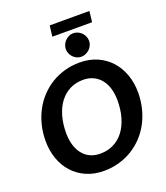

<svg xmlns="http://www.w3.org/2000/svg" viewBox="-181 -1159 1119 1291"><g transform="rotate(-20 378.0 -514.0)"><path d="M37 0ZM733.5 -410.5Q733.5 -351 720 -296.8Q706.5 -242.5 681.8 -196Q657 -149.5 621.5 -112Q586 -74.5 542.2 -47.8Q498.5 -21 447.2 -6.5Q396 8 339.5 8Q269 8 213 -16.8Q157 -41.5 118 -84.8Q79 -128 58 -187Q37 -246 37 -314.5Q37 -374 50.5 -428.2Q64 -482.5 88.8 -529Q113.5 -575.5 149 -613.2Q184.5 -651 228.2 -677.8Q272 -704.5 323.2 -719Q374.5 -733.5 431 -733.5Q501.5 -733.5 557.5 -708.5Q613.5 -683.5 652.5 -640Q691.5 -596.5 712.5 -537.5Q733.5 -478.5 733.5 -410.5ZM585 -407Q585 -454 573.5 -492.8Q562 -531.5 539.8 -558.8Q517.5 -586 485.8 -601Q454 -616 413.5 -616Q361 -616 318.8 -594.5Q276.5 -573 246.8 -534Q217 -495 201 -440Q185 -385 185 -318Q185 -270.5 196.5 -232.2Q208 -194 229.8 -166.5Q251.5 -139 283.2 -124.2Q315 -109.5 355.5 -109.5Q408 -109.5 450.5 -130.8Q493 -152 522.8 -191Q552.5 -230 568.8 -284.8Q585 -339.5 585 -407ZM329 -1036.5H613L604 -959H319.5ZM542.5 -848.5Q542.5 -831.5 535.2 -816.2Q528 -801 516 -789.8Q504 -778.5 488.8 -772Q473.5 -765.5 457.5 -765.5Q441.5 -765.5 427 -772Q412.5 -778.5 401 -789.8Q389.5 -801 382.8 -816.2Q376 -831.5 376 -848.5Q376 -865.5 383 -881Q390 -896.5 401.5 -908Q413 -919.5 427.8 -926.2Q442.5 -933 458.5 -933Q475 -933 490.2 -926.5Q505.5 -920 517 -908.5Q528.5 -897 535.5 -881.5Q542.5 -866 542.5 -848.5Z"/></g></svg>

Font: Lato Heavy
Style: Italic
Weight: 800
Italic angle: -7°
Designer: Lukasz Dziedzic
Foundry: tyPoland Lukasz Dziedzic
Version: Version 2.007; 2014-02-27